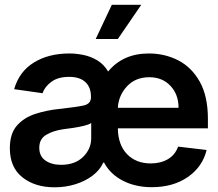

<svg xmlns="http://www.w3.org/2000/svg" viewBox="-20 -778 918 809"><path d="M210 11.2Q127.4 11.2 74.5 -30.8Q21.5 -72.8 21.5 -153.3Q21.5 -214.8 51.3 -248.8Q81.1 -282.7 128.7 -298.1Q176.3 -313.5 228.5 -318.8Q301.3 -326.7 332.3 -333.5Q363.3 -340.3 363.3 -368.2V-370.6Q363.3 -410.2 339.8 -432.1Q316.4 -454.1 271.5 -454.1Q224.6 -454.1 196.8 -433.6Q168.9 -413.1 159.2 -385.3L39.6 -402.3Q61 -476.6 122.8 -514.6Q184.6 -552.7 272.5 -552.7Q300.8 -552.7 331.8 -546.4Q362.8 -540 390.4 -523.4Q418 -506.8 435.5 -476.6Q498 -552.7 607.4 -552.7Q674.3 -552.7 731 -523.7Q787.6 -494.6 821.8 -433.6Q856 -372.6 856 -277.3V-237.3H476.6Q477.5 -167.5 515.4 -128.4Q553.2 -89.4 615.2 -89.4Q656.7 -89.4 687.3 -107.2Q717.8 -125 730.5 -160.2L850.6 -146Q833.5 -75.2 771.5 -32.2Q709.5 10.7 619.6 10.7Q550.8 10.7 497.8 -16.6Q444.8 -43.9 418.5 -92.8H415Q401.4 -62 370.8 -38.6Q340.3 -15.1 298.6 -2Q256.8 11.2 210 11.2ZM608.9 -452.6Q550.8 -452.6 515.1 -414.3Q479.5 -376 476.6 -323.7H732.4Q732.4 -379.9 698.2 -416.3Q664.1 -452.6 608.9 -452.6ZM237.3 -83.5Q295.9 -83.5 330.1 -116.9Q364.3 -150.4 364.3 -195.8V-259.8Q356 -253.4 334 -248Q312 -242.7 287.6 -239Q263.2 -235.4 246.1 -233.4Q203.1 -227.1 174.3 -209.7Q145.5 -192.4 145.5 -155.3Q145.5 -119.6 171.4 -101.6Q197.3 -83.5 237.3 -83.5ZM383.3 -613.8 451.2 -757.8H575.2L476.6 -613.8Z"/></svg>

Font: Inter Tight SemiBold
Style: Regular
Weight: 600
Designer: Rasmus Andersson
Foundry: rsms
Version: Version 3.004; ttfautohint (v1.8.4.7-5d5b)